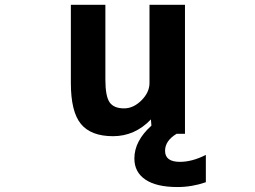

<svg xmlns="http://www.w3.org/2000/svg" viewBox="-20 -543 1040 782"><path d="M703.1 218.8Q617.2 218.8 572.3 188.5Q527.3 158.2 527.3 102.5Q527.3 31.2 596.7 -31.2L594.7 -56.6Q529.3 11.7 440.4 11.7Q350.6 11.7 309.6 -38.1Q268.6 -87.9 268.6 -205.1V-523.4H409.2V-218.8Q409.2 -151.4 426.3 -126.5Q443.4 -101.6 485.4 -101.6Q523.4 -101.6 556.2 -134.3Q588.9 -167 588.9 -205.1V-523.4H733.4V2H699.2Q652.3 30.3 652.3 71.3Q652.3 116.2 712.9 116.2Q762.7 116.2 818.4 87.9V199.2Q761.7 218.8 703.1 218.8Z"/></svg>

Font: GenEi Gothic M Regular
Style: Bold
Weight: 700
Designer: o_tamon (Modified); [Source Han Sans]
Ryoko NISHIZUKA  (kana & ideographs); Paul D. Hunt (Latin, Greek & Cyrillic); Wenl
Version: Version 1.1a;Original Version 1.004